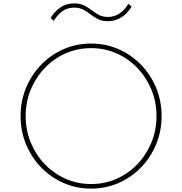

<svg xmlns="http://www.w3.org/2000/svg" viewBox="-20 -1097 1075 1133"><path d="M517.5 16Q431 16 355.5 -17Q280 -50 223 -108.8Q166 -167.5 133.8 -245.2Q101.5 -323 101.5 -412Q101.5 -501.5 133.8 -579Q166 -656.5 223 -715.2Q280 -774 355.5 -807Q431 -840 517.5 -840Q604 -840 679.5 -807Q755 -774 812 -715.2Q869 -656.5 901.2 -579Q933.5 -501.5 933.5 -412Q933.5 -323 901.2 -245.2Q869 -167.5 812 -108.8Q755 -50 679.5 -17Q604 16 517.5 16ZM517.5 -11Q598 -11 668 -42Q738 -73 790.8 -128.2Q843.5 -183.5 873.5 -256.2Q903.5 -329 903.5 -412Q903.5 -495.5 873.5 -568Q843.5 -640.5 790.8 -695.8Q738 -751 668 -782Q598 -813 517.5 -813Q437.5 -813 367.2 -782Q297 -751 244.2 -695.8Q191.5 -640.5 161.5 -568Q131.5 -495.5 131.5 -412Q131.5 -329 161.5 -256.2Q191.5 -183.5 244.2 -128.2Q297 -73 367.2 -42Q437.5 -11 517.5 -11ZM617 -972Q582.5 -972 558.5 -984Q534.5 -996 514.2 -1012Q494 -1028 471.5 -1040Q449 -1052 417.5 -1052Q375.5 -1052 345.5 -1028.8Q315.5 -1005.5 297.5 -974L278.5 -991Q300 -1027 334.8 -1052Q369.5 -1077 417.5 -1077Q452 -1077 476.2 -1065Q500.5 -1053 520.8 -1037Q541 -1021 563.5 -1009Q586 -997 617 -997Q654 -997 685 -1017.2Q716 -1037.5 737.5 -1075L756.5 -1058Q739.5 -1030 717.8 -1010.8Q696 -991.5 670.5 -981.8Q645 -972 617 -972Z"/></svg>

Font: Spartan Thin Thin
Style: Regular
Weight: 250
Version: Version 1.004